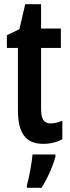

<svg xmlns="http://www.w3.org/2000/svg" viewBox="-20 -680 335 921"><path d="M223 -88C189 -88 177 -111 177 -159V-450H272V-543H177V-660H101L73 -540L13 -511V-450H66V-152C66 -43 102 10 187 10C223 10 253 2 279 -12V-101C260 -93 240 -88 223 -88ZM246 72V61H136C133 101 119 174 109 209V221H179C206 179 232 122 246 72Z"/></svg>

Font: Noto Sans Myanmar ExtraCondensed SemiBold
Style: Regular
Weight: 600
Width: 2
Designer: Monotype Design Team
Foundry: Monotype Imaging Inc.
Version: Version 2.107